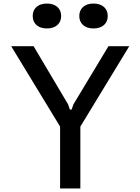

<svg xmlns="http://www.w3.org/2000/svg" viewBox="-20 -1060 790 1080"><path d="M363 -473 373 -444H383L393 -473L590 -800H707L432 -348V0H318V-348L43 -800H169ZM164 -970Q164 -1002 185.5 -1021Q207 -1040 244 -1040Q281 -1040 302.5 -1021Q324 -1002 324 -970Q324 -938 302.5 -919Q281 -900 244 -900Q207 -900 185.5 -919Q164 -938 164 -970ZM426 -970Q426 -1002 447.5 -1021Q469 -1040 506 -1040Q543 -1040 564.5 -1021Q586 -1002 586 -970Q586 -938 564.5 -919Q543 -900 506 -900Q469 -900 447.5 -919Q426 -938 426 -970Z"/></svg>

Font: Martian Mono Custom sWd Rg
Style: Regular
Weight: 400
Width: 6
Monospace: yes
Designer: Alex Havermale
Foundry: Evil Martians
Version: Version 1.000